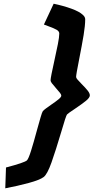

<svg xmlns="http://www.w3.org/2000/svg" viewBox="-20 -813 538 1031"><path d="M425.3 -732.9Q437.5 -721.7 437.5 -709.5Q437.5 -676.3 429 -624.5Q420.4 -572.8 404.3 -490.7Q388.7 -412.6 388.7 -399.9Q388.7 -394.5 395.5 -386.5Q402.3 -378.4 418.5 -361.8Q439.5 -340.8 450.9 -326.4Q462.4 -312 462.4 -300.8Q462.4 -288.6 441.4 -271.5Q420.4 -254.4 380.4 -227.5Q347.7 -206.1 339.8 -198.2Q334 -191.4 309.1 -105.5Q279.3 -4.9 256.6 59.1Q233.9 123 214.4 137.7Q193.8 153.3 134.5 169.4Q75.2 185.5 8.3 198.2L12.2 86.4Q110.8 60.5 124.5 48.3Q132.8 40.5 146.5 -2.7Q160.2 -45.9 179.2 -116.7Q189 -151.9 197.5 -181.4Q206.1 -210.9 209.5 -215.3Q214.4 -221.7 227.3 -231.2Q240.2 -240.7 254.4 -250.5Q280.3 -268.1 294.7 -280Q309.1 -292 309.1 -299.3Q309.1 -305.2 302.2 -314.2Q295.4 -323.2 281.2 -338.9Q265.6 -356.4 258.5 -366Q251.5 -375.5 251.5 -381.8Q251.5 -389.6 257.1 -417.7Q262.7 -445.8 270 -478Q283.2 -537.6 290.8 -576.2Q298.3 -614.7 298.3 -632.8Q298.3 -645 283.9 -653.3Q269.5 -661.6 239.3 -672.4L215.8 -681.2L268.1 -793Q319.8 -782.2 363 -766.6Q406.2 -751 425.3 -732.9Z"/></svg>

Font: Lesson One
Style: Bold Italic
Weight: 700
Italic angle: -14°
Designer: But Ko, Victor Gaultney, Annie Olsen, Julie Remington, Don Collingsworth, Eric Hays, Becca Hirsbrunner
Version: Version 1.100